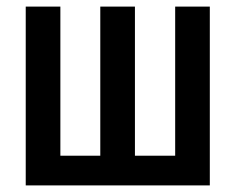

<svg xmlns="http://www.w3.org/2000/svg" viewBox="-20 -562 715 582"><path d="M616 -542H511V-90H389V-542H284V-90H163V-542H58V0H616Z"/></svg>

Font: Noto Sans Display Condensed Medium
Style: Regular
Weight: 500
Width: 3
Designer: Monotype Design Team
Foundry: Monotype Imaging Inc.
Version: Version 1.900